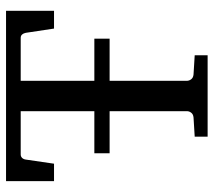

<svg xmlns="http://www.w3.org/2000/svg" viewBox="-56 -655 711 639"><g transform="rotate(-90 299.5 -335.5)"><path d="M523.9 -511.2 509.8 -605Q508.3 -612.8 504.2 -617.4Q500 -622.1 493.2 -622.1H350.1V-377H490.2V-326.2H350.1V-68.8Q350.1 -61.5 355.2 -54.7Q360.4 -47.9 371.1 -46.9L435.1 -43V0H164.1V-43L228 -46.9Q238.8 -47.9 243.9 -54.7Q249 -61.5 249 -68.8V-326.2H108.9V-377H249V-622.1H105Q98.1 -622.1 93.5 -617.4Q88.9 -612.8 87.9 -605L74.2 -511.2H16.1V-670.9H583V-511.2Z"/></g></svg>

Font: Charis SIL Am
Style: Regular
Weight: 400
Foundry: SIL International
Version: Version 5.000